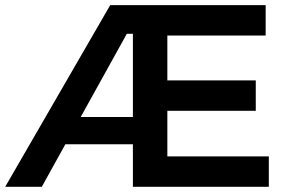

<svg xmlns="http://www.w3.org/2000/svg" viewBox="-21 -720 1106 740"><path d="M624 -117.2H1015.1V0H491.2V-164.1H231L140.1 0H-1L403.8 -700.2H1002.9V-583H624V-410.2H964.8V-293H624ZM290 -269H491.2V-589.8H467.8Z"/></svg>

Font: Montserrat-Arabic Medium
Style: Regular
Weight: 500
Designer: Mohamed Gaber
Foundry: Kief Type Foundry
Version: Version 5.008;PS 005.008;hotconv 1.0.88;makeotf.lib2.5.64775